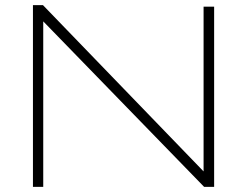

<svg xmlns="http://www.w3.org/2000/svg" viewBox="-20 -726 960 746"><path d="M108 0V-706H147L771 -60V-700H812V0H773L148 -643V0Z"/></svg>

Font: Georama Expanded ExtraLight
Style: Regular
Weight: 250
Width: 7
Designer: Jean-Baptiste Levee
Foundry: Production Type
Version: Version 1.001